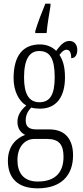

<svg xmlns="http://www.w3.org/2000/svg" viewBox="-20 -786 452 1046"><path d="M172 -616V-606H234C238 -656 248 -709 255 -753V-766H227C210 -725 184 -658 172 -616ZM185 240C313 240 378 170 378 60C378 -18 343 -81 249 -81H178C141 -81 120 -94 120 -130C120 -163 135 -184 150 -200C161 -196 184 -194 198 -194C289 -194 334 -261 334 -364C334 -427 321 -460 304 -487C319 -507 330 -515 343 -515C360 -515 368 -498 368 -469C390 -469 401 -488 401 -514C401 -540 387 -563 358 -563C324 -563 302 -529 286 -509C266 -529 236 -544 198 -544C104 -544 54 -482 54 -359C54 -292 82 -235 123 -211C98 -190 75 -161 75 -123C75 -82 96 -62 117 -51C72 -35 23 7 23 90C23 182 74 240 185 240ZM195 -229C137 -229 111 -275 111 -364C111 -463 140 -508 194 -508C252 -508 278 -467 278 -365C278 -273 254 -229 195 -229ZM186 203C104 203 75 151 75 86C75 11 118 -29 167 -29H237C301 -29 326 2 326 68C326 144 290 203 186 203Z"/></svg>

Font: Noto Serif Hebrew ExtraCondensed Light
Style: Regular
Weight: 300
Width: 2
Designer: Monotype Design Team
Foundry: Monotype Imaging Inc.
Version: Version 2.004